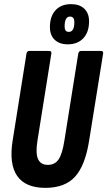

<svg xmlns="http://www.w3.org/2000/svg" viewBox="-20 -901 518 927"><path d="M199 6Q103 6 63 -51.5Q23 -109 41 -222L108 -643Q111 -655 121 -655H217Q230 -655 228 -643L161 -223Q151 -162 163.5 -133.5Q176 -105 211 -105Q245 -105 263 -131.5Q281 -158 291 -223L358 -643Q361 -655 371 -655H467Q480 -655 478 -643L410 -220Q391 -101 342 -47.5Q293 6 199 6ZM307 -687Q267 -687 244 -709Q221 -731 221 -770Q221 -822 248 -851.5Q275 -881 323 -881Q364 -881 387 -859Q410 -837 410 -798Q410 -746 382.5 -716.5Q355 -687 307 -687ZM312 -747Q339 -747 339 -794Q339 -821 318 -821Q292 -821 292 -773Q292 -747 312 -747Z"/></svg>

Font: Sofia Sans Extra Condensed ExtraBold
Style: Italic
Weight: 800
Italic angle: -9°
Designer: Botio Nikoltchev, Ani Petrova
Foundry: lettersoup
Version: Version 4.101; ttfautohint (v1.8.4.7-5d5b)